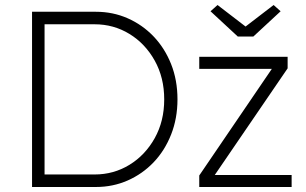

<svg xmlns="http://www.w3.org/2000/svg" viewBox="-20 -747 1223 767"><path d="M108 0V-700H363Q431 -700 490 -674Q549 -648 593.5 -601.5Q638 -555 663.5 -491Q689 -427 689 -350Q689 -274 663.5 -209.5Q638 -145 593.5 -98.5Q549 -52 490 -26Q431 0 363 0ZM358 -650H158V-50H358Q434 -50 497 -88.5Q560 -127 598 -195Q636 -263 636 -350Q636 -437 598 -505Q560 -573 497 -611.5Q434 -650 358 -650ZM776 0V-46L1066 -472H776V-520H1129V-474L838 -48H1145V0ZM930 -601 821 -702 849 -727 961 -641 1073 -727 1101 -702 992 -601Z"/></svg>

Font: Lexend ExtraLight
Style: Regular
Weight: 200
Designer: Bonnie Shaver-Troup, Thomas Jockin
Foundry: Lexend
Version: Version 1.007; ttfautohint (v1.8.3)